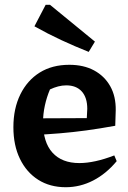

<svg xmlns="http://www.w3.org/2000/svg" viewBox="-20 -772 535 803"><path d="M255 11Q189 11 140 -20Q91 -51 63.5 -107.5Q36 -164 36 -240Q36 -318 65 -377Q94 -436 146 -468.5Q198 -501 270 -501Q330 -501 373.5 -477.5Q417 -454 441 -411.5Q465 -369 464 -310L462 -246Q396 -234 340.5 -226.5Q285 -219 231 -214.5Q177 -210 116 -207L117 -277L343 -278L345 -317Q345 -364 322 -389.5Q299 -415 257 -415Q240 -415 223 -410.5Q206 -406 189 -398Q175 -365 167.5 -330Q160 -295 160 -261Q160 -177 199.5 -133.5Q239 -90 312 -90Q375 -90 458 -122L468 -98Q424 -45 369.5 -17Q315 11 255 11ZM351 -555Q293 -578 236 -604.5Q179 -631 124 -662L171 -752H189L377 -598Z"/></svg>

Font: Piazzolla 24pt
Style: Bold
Weight: 700
Designer: Juan Pablo del Peral
Foundry: Huerta Tipografica
Version: Version 2.005